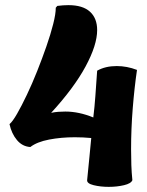

<svg xmlns="http://www.w3.org/2000/svg" viewBox="-20 -590 570 747"><path d="M403 137Q371 137 344.5 130.5Q318 124 319 111Q324 60 328 20Q332 -20 335 -53Q304 -56 271 -56Q218 -56 171 -47Q124 -38 98 -18Q67 -20 46 -45Q25 -70 17 -107Q29 -117 46.5 -147.5Q64 -178 84.5 -221Q105 -264 124.5 -313Q144 -362 160.5 -409.5Q177 -457 187 -496.5Q197 -536 197 -560L203 -567Q226 -570 246 -570Q302 -570 330 -544.5Q358 -519 358 -473Q358 -415 313 -331.5Q268 -248 179 -151Q193 -154 207 -155Q221 -156 234 -156Q287 -156 343 -133Q348 -174 351 -216Q354 -258 358 -315Q390 -333 434 -333Q474 -333 513 -318Q503 -250 496.5 -169.5Q490 -89 490 -9Q490 22 491 52Q492 82 495 111Q490 124 462.5 130.5Q435 137 403 137Z"/></svg>

Font: Agbalumo
Style: Regular
Weight: 400
Designer: Raphael Alegbeleye
Foundry: Sorkin Type Co.
Version: Version 1.000; ttfautohint (v1.8.4)